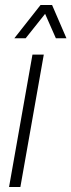

<svg xmlns="http://www.w3.org/2000/svg" viewBox="-20 -743 284 763"><path d="M16 0 109 -526H154L61 0ZM37 -591 141 -723H187L244 -591H202L150 -709H176L82 -591Z"/></svg>

Font: Archivo Condensed Thin
Style: Italic
Weight: 250
Width: 3
Italic angle: -10°
Designer: Hector Gatti
Foundry: Omnibus-Type
Version: Version 2.001